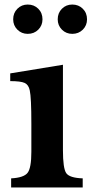

<svg xmlns="http://www.w3.org/2000/svg" viewBox="-20 -825 403 845"><path d="M257 -540V-164Q257 -84 271.5 -63Q286 -42 344 -40V0H29V-40Q85 -43 101.5 -64.5Q118 -86 118 -157V-280Q118 -396 111 -427Q106 -452 88.5 -460Q71 -468 25 -468V-502ZM38 -740Q38 -768 56.5 -786.5Q75 -805 102 -805Q130 -805 148.5 -786.5Q167 -768 167 -740Q167 -713 148.5 -694.5Q130 -676 102 -676Q75 -676 56.5 -694.5Q38 -713 38 -740ZM234 -740Q234 -768 252.5 -786.5Q271 -805 298 -805Q326 -805 344.5 -786.5Q363 -768 363 -740Q363 -713 344.5 -694.5Q326 -676 298 -676Q271 -676 252.5 -694.5Q234 -713 234 -740Z"/></svg>

Font: Libre Baskerville
Style: Bold
Weight: 700
Designer: Pablo Impallari, Rodrigo Fuenzalida
Foundry: Pablo Impallari, Rodrigo Fuenzalida
Version: Version 1.000